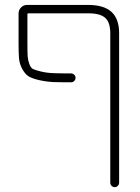

<svg xmlns="http://www.w3.org/2000/svg" viewBox="-20 -567 572 783"><path d="M429.7 -431.6Q429.7 -475.6 409.2 -494.1Q388.7 -512.7 339.8 -512.7H95.7Q91.8 -512.7 91.8 -507.8V-387.7Q91.8 -352.5 92.8 -337.4Q93.8 -322.3 99.6 -306.2Q105.5 -290 114.3 -285.6Q123 -281.2 147 -275.4Q170.9 -269.5 199.2 -268.6Q222.7 -267.6 269.5 -267.6Q277.3 -267.6 282.7 -262.2Q288.1 -256.8 288.1 -249.5Q288.1 -242.2 282.7 -236.8Q277.3 -231.4 270.5 -231.4Q222.7 -231.4 195.3 -232.4Q164.1 -234.4 135.7 -241.2Q107.4 -248 94.2 -257.3Q81.1 -266.6 70.3 -286.6Q59.6 -306.6 57.6 -328.6Q55.7 -350.6 55.7 -387.7V-511.7Q55.7 -526.4 65.9 -536.6Q76.2 -546.9 89.8 -546.9H339.8Q403.3 -546.9 434.6 -518.6Q465.8 -490.2 465.8 -431.6V177.7Q465.8 185.5 460.4 190.9Q455.1 196.3 447.8 196.3Q440.4 196.3 435.1 190.9Q429.7 185.5 429.7 177.7Z"/></svg>

Font: Gen Jyuu Gothic ExtraLight
Style: Regular
Weight: 100
Designer: [Source Han Sans]
Ryoko NISHIZUKA  (kana & ideographs); Paul D. Hunt (Latin, Greek & Cyrillic); Wenlong ZHANG  (bopomofo
Version: Version 1.002.20150607